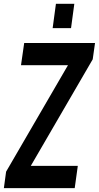

<svg xmlns="http://www.w3.org/2000/svg" viewBox="-25 -972 511 992"><path d="M-5 0 6.5 -85 354 -683 378 -635H83.5L100 -750H466L454 -665.5L106.5 -67.5L82.5 -115H377L361 0ZM247 -826.5 264 -952.5H359L342 -826.5Z"/></svg>

Font: Mohave Light SemiBold
Style: Italic
Weight: 600
Italic angle: -8°
Version: Version 2.003